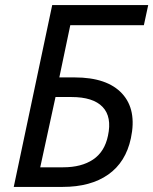

<svg xmlns="http://www.w3.org/2000/svg" viewBox="-20 -734 602 754"><path d="M34 0 185 -714H562L545 -635H256L213 -430H273Q401 -430 459.5 -366.5Q518 -303 494 -191Q474 -97 405 -48.5Q336 0 226 0ZM138 -77H228Q300 -77 345.5 -107.5Q391 -138 404 -201Q420 -275 383 -314Q346 -353 260 -353H198Z"/></svg>

Font: Noto Sans
Style: Italic
Weight: 400
Italic angle: -12°
Designer: Monotype Design Team
Foundry: Monotype Imaging Inc.
Version: Version 2.013; ttfautohint (v1.8.4.7-5d5b)